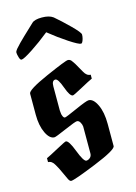

<svg xmlns="http://www.w3.org/2000/svg" viewBox="-123 -872 671 947"><g transform="rotate(-15 212.5 -398.0)"><path d="M96 -219Q71 -219 53 -257Q35 -295 35 -350V-458Q35 -477 140 -523.5Q245 -570 257.5 -570Q270 -570 278 -557Q284 -549 288 -542.5Q292 -536 300.5 -520.5Q309 -505 315 -495Q328 -471 348 -471V-451Q332 -444 287 -419.5Q242 -395 237 -395Q222 -395 204.5 -444Q187 -493 173 -493Q155 -493 155 -463V-340L156 -330Q156 -320 160.5 -310Q165 -300 171 -300Q177 -300 235 -326Q293 -352 305 -352Q329 -352 347.5 -313.5Q366 -275 366 -215V-102Q366 -83 251.5 -36.5Q137 10 120 10Q113 10 106.5 -2.5Q100 -15 88.5 -41Q77 -67 66 -85Q53 -109 33 -109V-129Q49 -136 94 -160.5Q139 -185 144 -185Q159 -185 181.5 -126Q204 -67 218 -67Q228 -67 237 -75Q246 -83 246 -97V-222V-234Q245 -245 238.5 -256Q232 -267 222.5 -267Q213 -267 158 -243Q103 -219 96 -219ZM355 -652Q349 -631 342 -631Q330 -631 283.5 -661.5Q237 -692 190 -730Q143 -692 96.5 -661.5Q50 -631 38 -631Q31 -631 26.5 -647Q22 -663 22 -670.5Q22 -678 30.5 -688Q39 -698 53 -712.5Q67 -727 81 -740Q123 -779 136.5 -792.5Q150 -806 187.5 -806Q225 -806 245 -791Q276 -765 317 -724.5Q358 -684 358 -673.5Q358 -663 355 -652Z"/></g></svg>

Font: Pirata One
Style: Regular
Weight: 400
Designer: Rodrigo Fuenzalida, Nicolas Massi
Foundry: Rodrigo Fuenzalida, Nicolas Massi
Version: Version 1.001